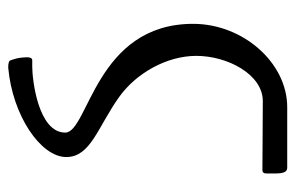

<svg xmlns="http://www.w3.org/2000/svg" viewBox="-146 -346 720 468"><g transform="rotate(90 214.0 -112.0)"><path d="M303.2 88.9C303.2 155.3 172.9 169.4 143.1 169.4H127.4C121.6 169.4 119.6 174.3 119.6 181.6C120.1 206.1 125 215.3 127 222.2C127.9 226.1 133.8 228 144.5 228C261.2 217.8 362.8 148.9 362.8 86.4C362.8 26.9 289.6 9.8 216.3 -42.5C158.2 -84 116.2 -158.7 116.2 -230.5C116.2 -306.2 161.1 -392.6 226.6 -392.6C282.2 -392.6 362.3 -391.6 394 -391.6C401.9 -391.6 402.8 -396.5 402.8 -402.3V-422.9C402.8 -446.8 397.5 -452.1 388.2 -452.1H241.2C132.8 -452.1 38.1 -344.2 38.1 -222.7C38.1 15.1 303.2 32.7 303.2 88.9Z"/></g></svg>

Font: Cardo
Style: Italic
Weight: 400
Designer: David J. Perry
Foundry: David J. Perry
Version: Version 0.99